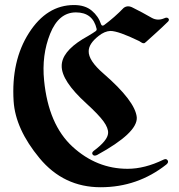

<svg xmlns="http://www.w3.org/2000/svg" viewBox="-20 -746 727 778"><path d="M373 -117.7Q360.8 -112.3 355.5 -119.6Q350.1 -127 359.9 -134.8Q416.5 -176.8 418 -206.5Q419.4 -226.6 399.7 -253.9Q379.9 -281.2 330.1 -326.7Q229 -418.5 230 -479Q230 -534.7 314 -586.9Q316.9 -588.4 337.9 -600.8Q358.9 -613.3 368.2 -620.1Q372.6 -624 371.6 -628.9Q356.4 -695.8 287.6 -695.8Q217.8 -695.8 183.1 -609.1Q148.4 -522.5 158.7 -419.9Q176.3 -241.2 273.9 -151.6Q371.6 -62 497.1 -62Q566.4 -62 642.6 -99.1Q653.8 -104.5 659.2 -96.4Q664.6 -88.4 654.3 -79.6Q537.6 12.7 387.7 12.7Q237.8 12.7 140.1 -105.2Q42.5 -223.1 35.2 -335.9Q24.9 -499 97.2 -612.3Q169.4 -725.6 279.8 -725.6Q324.7 -725.6 351.8 -702.9Q378.9 -680.2 389.2 -648.4Q392.6 -638.7 401.4 -644Q444.3 -675.8 481 -713.9Q497.1 -726.1 517.8 -715.1Q538.6 -704.1 556.2 -695.3Q572.3 -686 595.7 -673.3Q619.1 -660.6 645.5 -671.9Q656.2 -677.2 661.9 -671.6Q667.5 -666 661.1 -658.7Q636.2 -634.3 614.7 -615Q593.3 -595.7 572.8 -577.1Q567.9 -572.3 566.4 -571.8Q564.5 -570.8 561.5 -570.8Q557.6 -570.8 552.5 -574.2Q547.4 -577.6 543.9 -579.6Q459.5 -620.6 427.2 -620.6Q403.8 -619.6 379.9 -600.6Q339.8 -569.3 339.4 -539.1Q337.9 -501 399.4 -447.8Q527.3 -336.9 534.2 -271Q539.1 -208.5 373 -117.7Z"/></svg>

Font: Bertholdr Mainzer Fraktur
Style: Regular
Weight: 400
Designer: Peter Wiegel, original typeface by Carl Albert Fahrenwaldt 1901
Foundry: Peter Wiegel
Version: Version 1.000 2010 initial release